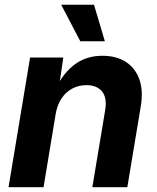

<svg xmlns="http://www.w3.org/2000/svg" viewBox="-20 -781 657 801"><path d="M212.4 -306.2 161.6 0H15.6L105.5 -541H244.1L224.1 -404.8L211.4 -409.7Q244.6 -477.5 292.7 -512.9Q340.8 -548.3 407.2 -548.3Q465.8 -548.3 505.4 -522.5Q544.9 -496.6 561.5 -449.7Q578.1 -402.8 567.4 -338.4L511.2 0H365.2L418.9 -322.3Q427.2 -373.5 405.5 -399.7Q383.8 -425.8 340.8 -425.8Q308.1 -425.8 281.2 -411.4Q254.4 -397 236.6 -370.1Q218.8 -343.3 212.4 -306.2ZM314.9 -608.9 235.4 -761.2H372.1L417.5 -608.9Z"/></svg>

Font: Inter 17pt
Style: Bold Italic
Weight: 700
Italic angle: -9.3988°
Version: Version 4.001;git-66647c0bb